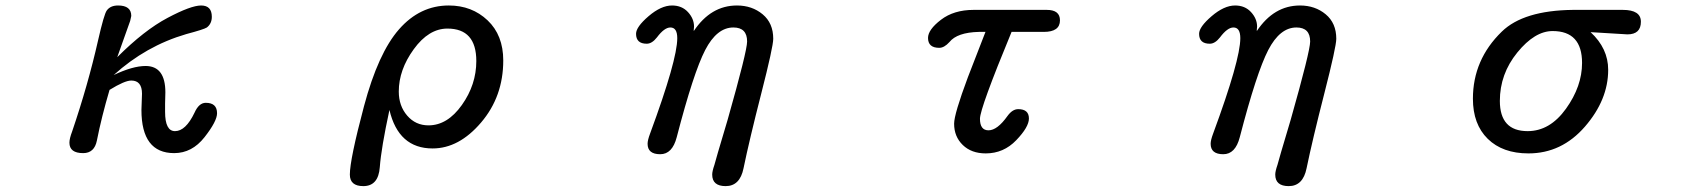

<svg xmlns="http://www.w3.org/2000/svg" viewBox="-20 -541 6040 682"><path d="M383.8 -274.4Q451.2 -306.6 497.1 -306.6Q567.4 -306.6 567.4 -212.9L566.4 -172.9V-143.6Q566.4 -75.2 601.6 -75.2Q639.6 -75.2 670.9 -140.6Q686.5 -175.8 710.9 -175.8Q751 -175.8 751 -138.7Q751 -110.4 706.5 -53.7Q662.1 2.9 598.6 2.9Q482.4 2.9 482.4 -150.4L484.4 -208Q484.4 -254.9 446.3 -254.9Q422.9 -254.9 369.1 -221.7Q340.8 -126 324.2 -42Q315.4 2.9 275.4 2.9Q226.6 2.9 226.6 -34.2Q226.6 -48.8 236.3 -74.2Q293 -241.2 328.1 -396.5Q349.6 -491.2 359.4 -503.9Q372.1 -521.5 399.4 -521.5Q446.3 -521.5 446.3 -484.4L442.4 -466.8L396.5 -337.9Q492.2 -433.6 575.2 -477.5Q658.2 -521.5 694.3 -521.5Q732.4 -521.5 732.4 -481.4Q732.4 -457 714.8 -443.4Q704.1 -436.5 641.6 -419.9Q498 -377.9 383.8 -274.4Z M1363.3 -150.4Q1334 -14.6 1329.1 52.7Q1324.2 120.1 1270.5 120.1Q1222.7 120.1 1222.7 79.1Q1222.7 25.4 1272.9 -163.6Q1323.2 -352.5 1397.5 -437Q1471.7 -521.5 1574.2 -521.5Q1656.2 -521.5 1711.9 -468.8Q1767.6 -416 1767.6 -326.2Q1767.6 -198.2 1689 -106Q1610.4 -13.7 1516.6 -13.7Q1395.5 -13.7 1363.3 -150.4ZM1569.3 -439.5Q1502.9 -439.5 1449.7 -366.2Q1396.5 -293 1396.5 -215.8Q1396.5 -165 1426.3 -130.4Q1456.1 -95.7 1502 -95.7Q1569.3 -95.7 1620.6 -168Q1671.9 -240.2 1671.9 -324.2Q1671.9 -439.5 1569.3 -439.5Z M2444.3 -430.7Q2504.9 -521.5 2597.7 -521.5Q2651.4 -521.5 2689 -490.2Q2726.6 -459 2726.6 -403.3Q2726.6 -375 2684.1 -209Q2641.6 -43 2621.1 56.6Q2608.4 120.1 2557.6 120.1Q2509.8 120.1 2509.8 79.1Q2509.8 67.4 2517.6 44.9L2530.3 0L2564.5 -115.2Q2633.8 -359.4 2633.8 -393.6Q2633.8 -443.4 2585 -443.4Q2526.4 -443.4 2484.9 -363.3Q2443.4 -283.2 2383.8 -53.7Q2368.2 6.8 2325.2 6.8Q2280.3 6.8 2280.3 -30.3Q2280.3 -43 2289.1 -66.4Q2385.7 -328.1 2385.7 -405.3Q2385.7 -443.4 2361.3 -443.4Q2339.8 -443.4 2313.5 -408.2Q2295.9 -385.7 2277.3 -385.7Q2239.3 -385.7 2239.3 -420.9Q2239.3 -445.3 2283.7 -483.4Q2328.1 -521.5 2367.2 -521.5Q2402.3 -521.5 2423.8 -498Q2445.3 -474.6 2445.3 -446.3L2444.3 -435.5Z M3480.5 -427.7H3457Q3379.9 -425.8 3352.5 -391.6Q3334 -371.1 3316.4 -371.1Q3276.4 -371.1 3276.4 -406.2Q3276.4 -435.5 3322.3 -470.7Q3368.2 -505.9 3438.5 -505.9H3698.2Q3745.1 -505.9 3745.1 -468.8Q3745.1 -427.7 3687.5 -427.7H3573.2Q3460.9 -156.2 3460.9 -119.1Q3460.9 -78.1 3491.2 -78.1Q3522.5 -78.1 3558.6 -128.9Q3576.2 -153.3 3596.7 -153.3Q3634.8 -153.3 3634.8 -120.1Q3634.8 -89.8 3589.8 -43Q3544.9 3.9 3481.4 3.9Q3430.7 3.9 3399.9 -25.9Q3369.1 -55.7 3369.1 -101.6Q3369.1 -135.7 3418 -266.6Z M4444.3 -430.7Q4504.9 -521.5 4597.7 -521.5Q4651.4 -521.5 4689 -490.2Q4726.6 -459 4726.6 -403.3Q4726.6 -375 4684.1 -209Q4641.6 -43 4621.1 56.6Q4608.4 120.1 4557.6 120.1Q4509.8 120.1 4509.8 79.1Q4509.8 67.4 4517.6 44.9L4530.3 0L4564.5 -115.2Q4633.8 -359.4 4633.8 -393.6Q4633.8 -443.4 4585 -443.4Q4526.4 -443.4 4484.9 -363.3Q4443.4 -283.2 4383.8 -53.7Q4368.2 6.8 4325.2 6.8Q4280.3 6.8 4280.3 -30.3Q4280.3 -43 4289.1 -66.4Q4385.7 -328.1 4385.7 -405.3Q4385.7 -443.4 4361.3 -443.4Q4339.8 -443.4 4313.5 -408.2Q4295.9 -385.7 4277.3 -385.7Q4239.3 -385.7 4239.3 -420.9Q4239.3 -445.3 4283.7 -483.4Q4328.1 -521.5 4367.2 -521.5Q4402.3 -521.5 4423.8 -498Q4445.3 -474.6 4445.3 -446.3L4444.3 -435.5Z M5629.9 -426.8Q5692.4 -369.1 5692.4 -293Q5692.4 -186.5 5609.9 -91.3Q5527.3 3.9 5409.2 3.9Q5317.4 3.9 5264.6 -47.9Q5211.9 -99.6 5211.9 -190.4Q5211.9 -329.1 5314.5 -428.7Q5391.6 -503.9 5567.4 -505.9H5744.1Q5808.6 -505.9 5808.6 -463.9Q5808.6 -418.9 5760.7 -418.9ZM5495.1 -430.7Q5431.6 -430.7 5369.6 -354.5Q5307.6 -278.3 5307.6 -182.6Q5307.6 -75.2 5406.2 -75.2Q5485.4 -75.2 5542.5 -154.8Q5599.6 -234.4 5599.6 -317.4Q5599.6 -430.7 5495.1 -430.7Z"/></svg>

Font: MotoyaLMaru
Style: W3 mono
Weight: 400
Version: Version 1.01